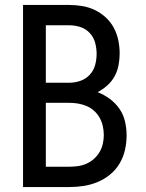

<svg xmlns="http://www.w3.org/2000/svg" viewBox="-20 -755 588 775"><path d="M73 0V-735H259Q286 -735 312.5 -730.5Q339 -726 363 -714.5Q387 -703 407 -684.5Q427 -666 439.5 -642.5Q452 -619 457.5 -592.5Q463 -566 463 -539Q463 -516 458.5 -492Q454 -468 442.5 -447Q431 -426 413 -410Q395 -394 374 -383Q400 -373 423 -356Q446 -339 462 -316Q478 -293 484.5 -265Q491 -237 491 -209Q491 -179 484.5 -150Q478 -121 463 -95.5Q448 -70 425 -51Q402 -32 374.5 -20.5Q347 -9 318 -4.5Q289 0 259 0ZM259 -421Q282 -421 304 -428.5Q326 -436 342 -453Q358 -470 364 -492.5Q370 -515 370 -538Q370 -560 364 -582.5Q358 -605 342 -622Q326 -639 304 -646Q282 -653 259 -653H165V-421ZM165 -82H259Q277 -82 295 -84.5Q313 -87 329.5 -94.5Q346 -102 359.5 -114Q373 -126 382 -141.5Q391 -157 395 -174.5Q399 -192 399 -210Q399 -228 395 -246Q391 -264 382 -280Q373 -296 359.5 -308Q346 -320 329.5 -327Q313 -334 295 -337Q277 -340 259 -340H165Z"/></svg>

Font: Iosevka Semi-Condensed Medium
Style: Regular
Weight: 500
Monospace: yes
Designer: Belleve Invis
Foundry: Belleve Invis
Version: Version 27.3.5